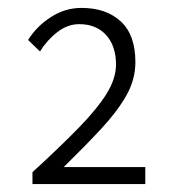

<svg xmlns="http://www.w3.org/2000/svg" viewBox="-20 -912 443 485"><path d="M62 -447V-477Q135 -544 181 -591.5Q227 -639 250 -676.5Q273 -714 273 -749Q273 -796 248 -823.5Q223 -851 180 -851Q151 -851 125 -831Q99 -811 81 -782L51 -811Q72 -845 108 -868.5Q144 -892 186 -892Q248 -892 285 -858Q322 -824 322 -755Q322 -711 299 -670.5Q276 -630 235.5 -586.5Q195 -543 141 -490H347V-447Z"/></svg>

Font: Noto Sans SC Thin Light
Style: Regular
Weight: 300
Version: Version 2.004-H2;hotconv 1.0.118;makeotfexe 2.5.65603